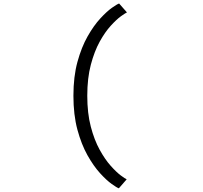

<svg xmlns="http://www.w3.org/2000/svg" viewBox="-20 -826 1126 1067"><path d="M640.5 220.5Q629.5 217 600.8 196.5Q572 176 536 136.5Q500 97 466.2 37Q432.5 -23 410.2 -105.2Q388 -187.5 388 -294Q388 -400.5 410.5 -482.5Q433 -564.5 467 -624.2Q501 -684 537.2 -723.2Q573.5 -762.5 602.2 -782.8Q631 -803 642 -806.5L685.5 -757Q677 -753.5 652.2 -735.8Q627.5 -718 595.8 -683.2Q564 -648.5 534.2 -594.8Q504.5 -541 484.8 -466.5Q465 -392 465 -294Q465 -197 484.5 -122.5Q504 -48 533.8 6Q563.5 60 595 95.2Q626.5 130.5 651 148.8Q675.5 167 684 170.5Z"/></svg>

Font: Trispace Expanded Light
Style: Regular
Weight: 300
Width: 7
Designer: Tyler Finck
Foundry: Etcetera Type Company
Version: Version 1.210; ttfautohint (v1.8.3)